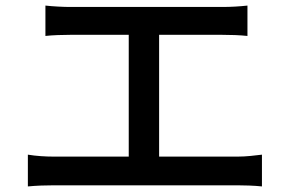

<svg xmlns="http://www.w3.org/2000/svg" viewBox="-20 -701 1040 689"><path d="M551 -139V-576H778C807 -576 840 -575 868 -572V-681C841 -678 809 -676 778 -676H231C208 -676 169 -678 143 -681V-572C168 -575 209 -576 231 -576H442V-139H173C144 -139 110 -141 80 -146V-32C112 -35 144 -36 173 -36H833C854 -36 893 -35 920 -32V-146C894 -143 865 -139 833 -139Z"/></svg>

Font: Noto Sans CJK KR Medium
Style: Regular
Weight: 500
Designer: Ryoko NISHIZUKA (kana & ideographs); Paul D. Hunt (Latin, Greek & Cyrillic); Wenlong ZHANG (bopomofo); Sandoll Communica
Foundry: Adobe Systems Incorporated
Version: Version 1.004;PS 1.004;hotconv 1.0.82;makeotf.lib2.5.63406